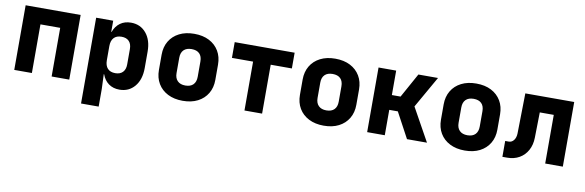

<svg xmlns="http://www.w3.org/2000/svg" viewBox="-51 -994 4902 1609"><g transform="rotate(10 2400.0 -190.0)"><path d="M66 0V-550H534V0H384V-414H216V0Z M666 180V-550H811V-455H814Q832 -505 870 -532.5Q908 -560 962 -560Q1042 -560 1091 -501.5Q1140 -443 1140 -345V-205Q1140 -107 1091 -48.5Q1042 10 962 10Q908 10 870 -17.5Q832 -45 814 -95H811L816 30V180ZM904 -120Q945 -120 967.5 -143.5Q990 -167 990 -210V-340Q990 -384 967.5 -407Q945 -430 904 -430Q861 -430 838.5 -405.5Q816 -381 816 -335V-215Q816 -169 838.5 -144.5Q861 -120 904 -120Z M1500 10Q1427 10 1373 -17.5Q1319 -45 1289.5 -94.5Q1260 -144 1260 -210V-340Q1260 -406 1289.5 -455.5Q1319 -505 1373 -532.5Q1427 -560 1500 -560Q1574 -560 1627.5 -532.5Q1681 -505 1710.5 -455.5Q1740 -406 1740 -340V-210Q1740 -144 1710.5 -94.5Q1681 -45 1627.5 -17.5Q1574 10 1500 10ZM1500 -120Q1544 -120 1567 -143.5Q1590 -167 1590 -210V-340Q1590 -384 1567 -407Q1544 -430 1500 -430Q1457 -430 1433.5 -407Q1410 -384 1410 -340V-210Q1410 -167 1433.5 -143.5Q1457 -120 1500 -120Z M2025 0V-416H1845V-550H2355V-416H2175V0Z M2700 10Q2627 10 2573 -17.5Q2519 -45 2489.5 -94.5Q2460 -144 2460 -210V-340Q2460 -406 2489.5 -455.5Q2519 -505 2573 -532.5Q2627 -560 2700 -560Q2774 -560 2827.5 -532.5Q2881 -505 2910.5 -455.5Q2940 -406 2940 -340V-210Q2940 -144 2910.5 -94.5Q2881 -45 2827.5 -17.5Q2774 10 2700 10ZM2700 -120Q2744 -120 2767 -143.5Q2790 -167 2790 -210V-340Q2790 -384 2767 -407Q2744 -430 2700 -430Q2657 -430 2633.5 -407Q2610 -384 2610 -340V-210Q2610 -167 2633.5 -143.5Q2657 -120 2700 -120Z M3069 0V-550H3219V-342H3293L3408 -550H3575L3422 -281L3578 0H3408L3292 -216H3219V0Z M3900 10Q3827 10 3773 -17.5Q3719 -45 3689.5 -94.5Q3660 -144 3660 -210V-340Q3660 -406 3689.5 -455.5Q3719 -505 3773 -532.5Q3827 -560 3900 -560Q3974 -560 4027.5 -532.5Q4081 -505 4110.5 -455.5Q4140 -406 4140 -340V-210Q4140 -144 4110.5 -94.5Q4081 -45 4027.5 -17.5Q3974 10 3900 10ZM3900 -120Q3944 -120 3967 -143.5Q3990 -167 3990 -210V-340Q3990 -384 3967 -407Q3944 -430 3900 -430Q3857 -430 3833.5 -407Q3810 -384 3810 -340V-210Q3810 -167 3833.5 -143.5Q3857 -120 3900 -120Z M4221 7V-128H4251Q4277 -128 4294 -150Q4311 -172 4312 -208L4318 -550H4734V0H4584V-414H4465L4461 -198Q4460 -137 4434.5 -90.5Q4409 -44 4364.5 -18.5Q4320 7 4261 7Z"/></g></svg>

Font: NKDuy Mono ExtraBold
Style: Regular
Weight: 800
Monospace: yes
Designer: NKDuy
Foundry: NKDuy
Version: Version 2.251; ttfautohint (v1.8.4.7-5d5b)